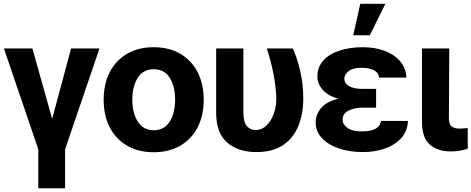

<svg xmlns="http://www.w3.org/2000/svg" viewBox="-20 -806 2529 1030"><path d="M1 -545.9H153.8L259.8 -168.5L361.3 -545.9H513.7L329.1 -4.9V204.1H185.5V-4.9Z M804.2 10.7Q721.7 10.7 661.4 -24.7Q601.1 -60.1 568.6 -123.3Q536.1 -186.5 536.1 -270.5Q536.1 -355 568.6 -418.5Q601.1 -481.9 661.4 -517.3Q721.7 -552.7 804.2 -552.7Q887.2 -552.7 947.5 -517.3Q1007.8 -481.9 1040.3 -418.5Q1072.8 -355 1072.8 -270.5Q1072.8 -186.5 1040.3 -123.3Q1007.8 -60.1 947.5 -24.7Q887.2 10.7 804.2 10.7ZM805.2 -107.4Q861.3 -107.4 890.4 -153.8Q919.4 -200.2 919.4 -271.5Q919.4 -342.8 890.4 -388.7Q861.3 -434.6 805.2 -434.6Q748 -434.6 719 -388.7Q689.9 -342.8 689.9 -271.5Q689.9 -200.2 719 -153.8Q748 -107.4 805.2 -107.4Z M1139.6 -545.9H1285.6V-201.7Q1286.1 -148.4 1305.4 -128.4Q1324.7 -108.4 1350.1 -108.4Q1384.8 -108.4 1409.9 -133.1Q1435.1 -157.7 1448.7 -196.3Q1462.4 -234.9 1462.4 -277.3Q1460.4 -342.3 1446.3 -413.6Q1432.1 -484.9 1411.1 -545.9H1550.3Q1572.8 -501 1589.8 -428Q1606.9 -355 1606.9 -277.3Q1606.9 -196.8 1581.1 -131.6Q1555.2 -66.4 1499.5 -28.3Q1443.8 9.8 1355 9.8Q1257.8 9.8 1198.5 -41.5Q1139.2 -92.8 1139.6 -203.1Z M1920.9 -329.1H1997.6V-228.5H1920.9Q1880.9 -228 1849.4 -212.4Q1817.9 -196.8 1817.9 -163.6Q1817.9 -138.2 1844.2 -119.6Q1870.6 -101.1 1919.9 -101.1Q1970.2 -101.1 1995.1 -115.5Q2020 -129.9 2023.9 -157.2H2168.5Q2166.5 -102.5 2132.6 -65.2Q2098.6 -27.8 2044.4 -9Q1990.2 9.8 1927.7 9.8Q1856 9.8 1798.6 -9.5Q1741.2 -28.8 1707.5 -64.5Q1673.8 -100.1 1673.3 -148.4Q1673.8 -192.4 1702.9 -226.8Q1731.9 -261.2 1794.9 -276.4Q1737.8 -292.5 1710.2 -325.2Q1682.6 -357.9 1682.6 -395Q1682.6 -445.8 1714.1 -481Q1745.6 -516.1 1800.8 -534.4Q1856 -552.7 1926.8 -552.7Q1991.2 -552.7 2043 -533.4Q2094.7 -514.2 2126.2 -477.8Q2157.7 -441.4 2160.2 -389.6H2014.2Q2010.7 -417 1985.1 -429.7Q1959.5 -442.4 1918.9 -442.4Q1874 -442.4 1850.8 -424.8Q1827.6 -407.2 1827.1 -383.3Q1827.6 -358.9 1852.1 -344.2Q1876.5 -329.6 1920.9 -329.1ZM1875 -616.7 1912.6 -785.6H2047.4L1963.9 -616.7Z M2243.7 -545.9H2390.1L2388.2 -170.4Q2388.7 -138.2 2403.3 -127.2Q2418 -116.2 2446.3 -116.2Q2460 -116.2 2470.5 -117.2Q2481 -118.2 2489.3 -119.1V-8.3Q2470.2 -1.5 2447.3 2.4Q2424.3 6.3 2399.4 6.3Q2327.6 6.3 2285.6 -30.5Q2243.7 -67.4 2243.7 -152.8Z"/></svg>

Font: Inter Tight
Style: Bold
Weight: 700
Designer: Rasmus Andersson
Foundry: rsms
Version: Version 3.004; ttfautohint (v1.8.4.7-5d5b)